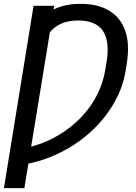

<svg xmlns="http://www.w3.org/2000/svg" viewBox="-45 -757 694 981"><path d="M231.9 -727.5 79.6 204.1H-24.9L126.5 -727.5ZM43.9 88.4 56.6 4.4Q140.1 -8.8 214.1 -44.9Q288.1 -81.1 346.7 -135.3Q405.3 -189.5 443.4 -258.1Q481.4 -326.7 493.7 -405.3L499.5 -439.5Q508.3 -494.1 503.2 -534.4Q498 -574.7 479.7 -600.8Q461.4 -627 429.9 -639.6Q398.4 -652.3 354.5 -652.3Q302.7 -652.3 265.6 -635.3Q228.5 -618.2 202.6 -583.5Q176.8 -548.8 159.2 -495.1L191.4 -686.5Q228 -712.4 270.5 -724.9Q313 -737.3 366.2 -737.3Q455.1 -737.3 512.9 -702.4Q570.8 -667.5 594.5 -600.8Q618.2 -534.2 603.5 -437.5L598.6 -405.3Q584.5 -310.5 535.4 -226.8Q486.3 -143.1 411.1 -76.7Q335.9 -10.3 241.9 32.5Q147.9 75.2 43.9 88.4Z"/></svg>

Font: Inter 17pt
Style: Italic
Weight: 400
Italic angle: -9.3988°
Version: Version 4.001;git-66647c0bb